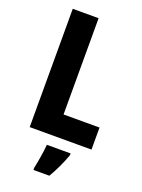

<svg xmlns="http://www.w3.org/2000/svg" viewBox="-172 -791 808 1089"><g transform="rotate(20 232.5 -246.5)"><path d="M71 0H444V-133H227V-714H71ZM340 72V61H197C194 102 182 171 174 208V221H270C299 172 322 122 340 72Z"/></g></svg>

Font: Noto Sans Gurmukhi Condensed ExtraBold
Style: Regular
Weight: 800
Width: 3
Designer: Jelle Bosma - Monotype Design Team
Foundry: Monotype Imaging Inc.
Version: Version 2.004